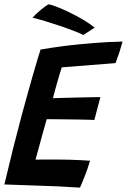

<svg xmlns="http://www.w3.org/2000/svg" viewBox="-21 -852 580 878"><path d="M344.5 6Q293.5 2.5 243.8 0.2Q194 -2 141.5 -3.5Q107.5 -4.5 70.5 -6Q33.5 -7.5 -1 -8.5Q18 -89 37.2 -166.2Q56.5 -243.5 75 -312.5Q107.5 -433 130.8 -513.5Q154 -594 164.5 -625.5Q260 -641.5 340 -649.2Q420 -657 473 -659.5Q526 -662 539.5 -662Q532.5 -636.5 525 -613.2Q517.5 -590 507.5 -563.5L261.5 -544Q258 -534 252.2 -514.8Q246.5 -495.5 240.2 -473.5Q234 -451.5 228.8 -432.2Q223.5 -413 221 -403Q232.5 -403.5 253.5 -404Q274.5 -404.5 300.5 -405.2Q326.5 -406 353.2 -406.5Q380 -407 402.2 -407.5Q424.5 -408 438 -408L410.5 -303.5Q403.5 -304 382.2 -304.5Q361 -305 332.5 -305.5Q304 -306 275.2 -306.2Q246.5 -306.5 224.2 -306.8Q202 -307 192.5 -307Q191 -301 186.2 -284.2Q181.5 -267.5 175.2 -245.2Q169 -223 162.5 -199.2Q156 -175.5 150.5 -155Q145 -134.5 141.5 -122Q151.5 -122.5 179.5 -122.5Q207.5 -122.5 234 -122.5Q264.5 -122.5 294.5 -121.8Q324.5 -121 350 -119.5Q375.5 -118 390.5 -117Q386.5 -102 380 -83Q373.5 -64 366.2 -45.5Q359 -27 353.2 -13.2Q347.5 0.5 344.5 6ZM200 -832Q210.5 -831.5 236.8 -821.5Q263 -811.5 295.8 -795.8Q328.5 -780 359.8 -761.5Q391 -743 412 -725.5L360 -692Q343.5 -700.5 314.2 -711.8Q285 -723 250.8 -734.5Q216.5 -746 184 -755.8Q151.5 -765.5 127.5 -771Q131.5 -776 142.8 -786.8Q154 -797.5 169.2 -810Q184.5 -822.5 200 -832Z"/></svg>

Font: Grandstander Thin Medium
Style: Italic
Weight: 500
Italic angle: -15°
Version: Version 1.200